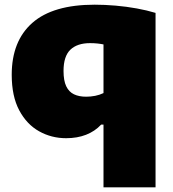

<svg xmlns="http://www.w3.org/2000/svg" viewBox="-20 -579 737 819"><path d="M421.5 220V-47.5H411.5Q385 -19 347.2 -4.2Q309.5 10.5 262 10.5Q199.5 10.5 146.8 -19Q94 -48.5 62 -108.5Q30 -168.5 30 -260Q30 -404 118 -481.5Q206 -559 384 -559Q427 -559 473.2 -555Q519.5 -551 563.5 -543Q607.5 -535 643.5 -524V220ZM347.5 -166.5Q366.5 -166.5 385.8 -170.2Q405 -174 421.5 -182V-389.5Q409.5 -392 395.2 -393.5Q381 -395 364 -395Q309.5 -395 280.2 -367Q251 -339 251 -276.5Q251 -235 262.5 -211Q274 -187 295.5 -176.8Q317 -166.5 347.5 -166.5Z"/></svg>

Font: Encode Sans SemiExpanded Black
Style: Regular
Weight: 900
Width: 6
Designer: Multiple Designers
Foundry: Impallari Type
Version: Version 3.002